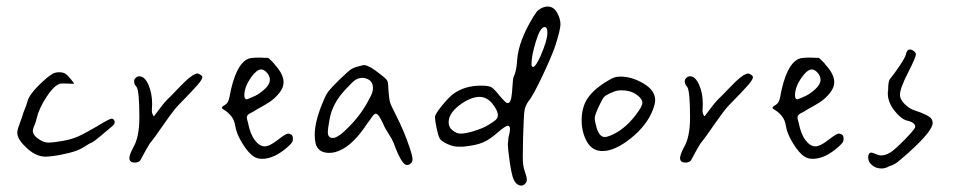

<svg xmlns="http://www.w3.org/2000/svg" viewBox="-20 -623 2990 602"><path d="M339.8 -240.2Q339.8 -244.1 336.9 -247.6Q334 -251 330.1 -251Q323.2 -251 285.2 -227.5Q245.1 -204.1 224.1 -194.8Q203.1 -185.5 173.8 -180.7Q144.5 -175.8 132.8 -175.8Q118.2 -175.8 103.5 -185.5Q83 -198.2 83 -212.9Q83 -218.8 88.4 -231.4Q93.8 -244.1 94.7 -251Q101.6 -281.2 124 -316.4Q146.5 -351.6 165 -359.4Q168 -361.3 178.7 -361.3Q183.6 -361.3 195.3 -360.8Q207 -360.4 210 -360.4Q211.9 -360.4 212.9 -360.4Q210 -365.2 200.2 -377Q190.4 -388.7 185.5 -391.6Q177.7 -396.5 166 -396.5Q155.3 -396.5 146.5 -392.6Q128.9 -382.8 99.6 -353.5Q70.3 -324.2 65.4 -302.7Q61.5 -289.1 57.1 -279.3Q52.7 -269.5 49.8 -257.8Q46.9 -250 43 -239.3Q39.1 -228.5 36.6 -220.7Q34.2 -212.9 34.2 -207Q34.2 -187.5 58.6 -164.1Q89.8 -131.8 123 -131.8Q128.9 -131.8 146.5 -133.8Q164.1 -135.7 194.8 -143.1Q225.6 -150.4 243.2 -162.1Q262.7 -174.8 267.6 -175.8Q275.4 -179.7 297.4 -198.2Q319.3 -216.8 325.2 -221.7Q339.8 -232.4 339.8 -240.2Z M456.1 -276.4Q456.1 -278.3 456.5 -284.2Q457 -290 457 -296.9Q457 -331.1 445.3 -357.4Q433.6 -383.8 417 -383.8Q410.2 -383.8 405.3 -378.9Q400.4 -374 400.4 -368.2Q400.4 -358.4 408.2 -350.6Q417 -336.9 417 -254.9Q417 -192.4 397.5 -160.2Q385.7 -137.7 385.7 -127Q385.7 -113.3 403.3 -113.3Q414.1 -113.3 419.9 -120.1Q421.9 -124 435.5 -148.9Q449.2 -173.8 454.1 -178.7Q459 -183.6 492.2 -231.4Q525.4 -279.3 539.1 -293Q585.9 -340.8 600.1 -357.4Q614.3 -374 614.3 -380.9Q614.3 -384.8 608.4 -388.7Q602.5 -392.6 598.6 -392.6Q594.7 -392.6 584 -386.7Q573.2 -379.9 559.6 -366.7Q545.9 -353.5 529.8 -336.4Q513.7 -319.3 505.9 -312.5Q495.1 -301.8 481.4 -283.2Q467.8 -264.6 462.9 -258.8H461.9Q461.9 -258.8 461.9 -258.8Q461.9 -258.8 460.4 -260.7Q459 -262.7 457.5 -267.1Q456.1 -271.5 456.1 -276.4Z M883.8 -204.1Q876 -204.1 850.6 -184.1Q825.2 -164.1 809.6 -164.1Q793.9 -164.1 779.3 -183.1Q764.6 -202.1 757.8 -237.3Q753.9 -250 753.9 -254.9Q753.9 -263.7 767.6 -269.5Q777.3 -274.4 784.2 -279.3Q809.6 -293 825.2 -303.2Q840.8 -313.5 855 -330.6Q869.1 -347.7 869.1 -365.2Q869.1 -390.6 841.8 -419.9Q841.8 -420.9 836.4 -426.8Q831.1 -432.6 825.7 -437.5Q820.3 -442.4 820.3 -441.4Q793.9 -442.4 793.9 -442.4Q766.6 -442.4 757.8 -438.5Q717.8 -420.9 699.2 -317.4Q696.3 -300.8 685.5 -293.9Q675.8 -289.1 675.8 -285.2Q675.8 -282.2 685.1 -276.9Q694.3 -271.5 704.6 -259.3Q714.8 -247.1 717.8 -227.5Q720.7 -205.1 739.7 -173.8Q758.8 -142.6 776.4 -131.8Q787.1 -125 801.8 -125Q839.8 -125 881.8 -162.1Q892.6 -171.9 895.5 -176.3Q898.4 -180.7 898.4 -187.5Q898.4 -199.2 892.6 -201.2Q887.7 -204.1 883.8 -204.1ZM798.8 -405.3Q807.6 -405.3 816.9 -395Q826.2 -384.8 826.2 -373Q826.2 -358.4 810.1 -343.8Q793.9 -329.1 780.8 -322.8Q767.6 -316.4 753.9 -311.5Q746.1 -311.5 746.1 -324.2Q746.1 -350.6 767.6 -380.9Q785.2 -405.3 798.8 -405.3Z M1273.4 -124Q1273.4 -133.8 1263.7 -162.1Q1248 -210 1221.7 -261.7Q1206.1 -292 1203.1 -301.8Q1200.2 -311.5 1198.2 -336.9Q1197.3 -361.3 1195.3 -367.2Q1193.4 -373 1186.5 -378.9Q1185.5 -379.9 1178.7 -385.3Q1171.9 -390.6 1167.5 -394Q1163.1 -397.5 1155.8 -402.8Q1148.4 -408.2 1143.1 -411.1Q1137.7 -414.1 1131.8 -416.5Q1126 -418.9 1122.1 -418.9Q1121.1 -418.9 1120.1 -418.9Q1092.8 -413.1 1083 -407.2Q1073.2 -401.4 1041 -370.1Q1020.5 -349.6 1011.7 -338.9Q1002.9 -328.1 996.1 -311.5Q966.8 -245.1 966.8 -200.2Q966.8 -185.5 969.7 -172.9Q977.5 -143.6 1012.7 -143.6Q1032.2 -143.6 1053.7 -155.3Q1091.8 -175.8 1129.9 -233.4Q1133.8 -238.3 1140.6 -248Q1152.3 -266.6 1158.2 -266.6Q1167 -266.6 1181.6 -234.4Q1186.5 -221.7 1197.8 -204.6Q1209 -187.5 1213.9 -175.8Q1239.3 -105.5 1255.9 -105.5Q1257.8 -105.5 1261.2 -106.4Q1264.6 -107.4 1269 -111.8Q1273.4 -116.2 1273.4 -124ZM1007.8 -209Q1007.8 -217.8 1012.7 -245.1Q1020.5 -297.9 1064.5 -343.8Q1085.9 -367.2 1095.2 -373Q1104.5 -378.9 1118.2 -378.9Q1118.2 -378.9 1118.2 -378.9Q1149.4 -375 1149.4 -346.7Q1149.4 -333 1139.6 -316.4Q1116.2 -268.6 1077.1 -228.5Q1041 -190.4 1023.4 -190.4Q1007.8 -190.4 1007.8 -209Z M1697.3 -602.5Q1686.5 -602.5 1675.3 -596.2Q1664.1 -589.8 1660.2 -582Q1658.2 -579.1 1653.3 -572.3Q1605.5 -494.1 1601.6 -435.5Q1599.6 -400.4 1590.8 -382.8Q1587.9 -376 1586.9 -354Q1585.9 -332 1583 -315.9Q1580.1 -299.8 1571.3 -299.8Q1570.3 -299.8 1570.3 -299.8Q1566.4 -299.8 1546.9 -322.3Q1529.3 -344.7 1520.5 -349.6Q1511.7 -354.5 1488.3 -354.5Q1435.5 -354.5 1399.4 -327.1Q1384.8 -315.4 1364.3 -290Q1343.8 -264.6 1343.8 -255.9Q1343.8 -246.1 1348.6 -222.7Q1353.5 -199.2 1358.4 -189.5Q1361.3 -181.6 1381.8 -171.9Q1400.4 -163.1 1417 -163.1Q1422.9 -163.1 1431.6 -163.1Q1472.7 -167 1494.1 -176.3Q1515.6 -185.5 1541 -208Q1564.5 -228.5 1572.3 -228.5Q1579.1 -228.5 1579.1 -217.8Q1579.1 -210 1574.2 -191.4Q1574.2 -191.4 1572.3 -169.9Q1572.3 -157.2 1578.1 -116.2Q1584 -75.2 1590.3 -60.5Q1596.7 -45.9 1608.4 -42Q1608.4 -42 1614.3 -41Q1616.2 -41 1619.6 -42Q1623 -43 1627.4 -47.9Q1631.8 -52.7 1631.8 -59.6Q1631.8 -68.4 1625 -86.9Q1619.1 -102.5 1619.1 -130.9Q1619.1 -140.6 1620.1 -193.4Q1622.1 -259.8 1624.5 -275.9Q1627 -292 1637.7 -306.6Q1649.4 -319.3 1679.2 -381.8Q1709 -444.3 1720.7 -478.5Q1737.3 -530.3 1737.3 -546.9Q1737.3 -564.5 1726.6 -583.5Q1715.8 -602.5 1697.3 -602.5ZM1687.5 -538.1Q1696.3 -538.1 1696.3 -521.5Q1696.3 -496.1 1674.8 -447.3Q1659.2 -413.1 1651.4 -413.1Q1646.5 -413.1 1646.5 -422.9Q1646.5 -448.2 1660.2 -493.2Q1673.8 -538.1 1687.5 -538.1ZM1541 -261.7Q1541 -252.9 1533.2 -246.1Q1525.4 -239.3 1504.9 -227.5Q1488.3 -218.8 1463.9 -211.4Q1439.5 -204.1 1423.8 -204.1Q1412.1 -204.1 1399.4 -213.9Q1386.7 -223.6 1386.7 -239.3Q1386.7 -267.6 1420.4 -293Q1454.1 -318.4 1482.4 -319.3Q1506.8 -319.3 1523.9 -297.9Q1541 -276.4 1541 -261.7Z M1925.8 -382.8Q1911.1 -382.8 1900.4 -377.9Q1853.5 -353.5 1828.6 -323.2Q1803.7 -293 1803.7 -246.1Q1803.7 -208 1820.3 -178.7Q1836.9 -149.4 1869.1 -149.4Q1908.2 -149.4 1958 -189.5Q2007.8 -229.5 2026.4 -277.3Q2034.2 -296.9 2034.2 -308.6Q2034.2 -339.8 1997.6 -361.3Q1960.9 -382.8 1925.8 -382.8ZM1972.7 -261.7Q1937.5 -215.8 1894.5 -198.2Q1882.8 -193.4 1876 -193.4Q1859.4 -193.4 1850.6 -222.7Q1844.7 -243.2 1844.7 -252Q1844.7 -262.7 1859.4 -293Q1869.1 -313.5 1874 -318.8Q1878.9 -324.2 1889.6 -329.1Q1897.5 -332 1903.3 -335Q1913.1 -339.8 1928.7 -339.8Q1954.1 -339.8 1971.7 -329.1Q1994.1 -314.5 1994.1 -300.8Q1994.1 -289.1 1972.7 -261.7Z M2182.6 -276.4Q2182.6 -278.3 2183.1 -284.2Q2183.6 -290 2183.6 -296.9Q2183.6 -331.1 2171.9 -357.4Q2160.2 -383.8 2143.6 -383.8Q2136.7 -383.8 2131.8 -378.9Q2127 -374 2127 -368.2Q2127 -358.4 2134.8 -350.6Q2143.6 -336.9 2143.6 -254.9Q2143.6 -192.4 2124 -160.2Q2112.3 -137.7 2112.3 -127Q2112.3 -113.3 2129.9 -113.3Q2140.6 -113.3 2146.5 -120.1Q2148.4 -124 2162.1 -148.9Q2175.8 -173.8 2180.7 -178.7Q2185.5 -183.6 2218.8 -231.4Q2252 -279.3 2265.6 -293Q2312.5 -340.8 2326.7 -357.4Q2340.8 -374 2340.8 -380.9Q2340.8 -384.8 2335 -388.7Q2329.1 -392.6 2325.2 -392.6Q2321.3 -392.6 2310.5 -386.7Q2299.8 -379.9 2286.1 -366.7Q2272.5 -353.5 2256.3 -336.4Q2240.2 -319.3 2232.4 -312.5Q2221.7 -301.8 2208 -283.2Q2194.3 -264.6 2189.5 -258.8H2188.5Q2188.5 -258.8 2188.5 -258.8Q2188.5 -258.8 2187 -260.7Q2185.5 -262.7 2184.1 -267.1Q2182.6 -271.5 2182.6 -276.4Z M2610.4 -204.1Q2602.5 -204.1 2577.1 -184.1Q2551.8 -164.1 2536.1 -164.1Q2520.5 -164.1 2505.9 -183.1Q2491.2 -202.1 2484.4 -237.3Q2480.5 -250 2480.5 -254.9Q2480.5 -263.7 2494.1 -269.5Q2503.9 -274.4 2510.7 -279.3Q2536.1 -293 2551.8 -303.2Q2567.4 -313.5 2581.5 -330.6Q2595.7 -347.7 2595.7 -365.2Q2595.7 -390.6 2568.4 -419.9Q2568.4 -420.9 2563 -426.8Q2557.6 -432.6 2552.2 -437.5Q2546.9 -442.4 2546.9 -441.4Q2520.5 -442.4 2520.5 -442.4Q2493.2 -442.4 2484.4 -438.5Q2444.3 -420.9 2425.8 -317.4Q2422.9 -300.8 2412.1 -293.9Q2402.3 -289.1 2402.3 -285.2Q2402.3 -282.2 2411.6 -276.9Q2420.9 -271.5 2431.2 -259.3Q2441.4 -247.1 2444.3 -227.5Q2447.3 -205.1 2466.3 -173.8Q2485.4 -142.6 2502.9 -131.8Q2513.7 -125 2528.3 -125Q2566.4 -125 2608.4 -162.1Q2619.1 -171.9 2622.1 -176.3Q2625 -180.7 2625 -187.5Q2625 -199.2 2619.1 -201.2Q2614.3 -204.1 2610.4 -204.1ZM2525.4 -405.3Q2534.2 -405.3 2543.5 -395Q2552.7 -384.8 2552.7 -373Q2552.7 -358.4 2536.6 -343.8Q2520.5 -329.1 2507.3 -322.8Q2494.1 -316.4 2480.5 -311.5Q2472.7 -311.5 2472.7 -324.2Q2472.7 -350.6 2494.1 -380.9Q2511.7 -405.3 2525.4 -405.3Z M2851.6 -451.2Q2851.6 -452.1 2851.6 -453.1Q2851.6 -458 2845.2 -462.9Q2838.9 -467.8 2833 -467.8Q2823.2 -467.8 2820.3 -452.1Q2818.4 -443.4 2802.2 -418.9Q2786.1 -394.5 2769.5 -374Q2764.6 -366.2 2764.6 -336.9Q2764.6 -336.9 2763.7 -336.9Q2763.7 -334 2763.7 -330.1Q2763.7 -302.7 2784.2 -276.4Q2804.7 -250 2823.2 -245.1Q2849.6 -239.3 2849.6 -225.6Q2849.6 -218.8 2817.4 -186Q2785.2 -153.3 2772.5 -145.5Q2756.8 -135.7 2743.2 -135.7Q2735.4 -135.7 2725.6 -140.1Q2715.8 -144.5 2711.9 -144.5Q2702.1 -144.5 2702.1 -128.9Q2702.1 -115.2 2714.4 -105Q2726.6 -94.7 2744.1 -94.7Q2755.9 -94.7 2767.6 -101.6Q2783.2 -106.4 2793.5 -114.3Q2803.7 -122.1 2831.1 -146.5Q2904.3 -212.9 2904.3 -237.3Q2904.3 -243.2 2901.4 -249Q2894.5 -261.7 2846.7 -277.3Q2833 -281.2 2817.4 -295.9Q2801.8 -310.5 2801.8 -326.2Q2801.8 -345.7 2826.7 -394.5Q2851.6 -443.4 2851.6 -451.2Z"/></svg>

Font: 辰宇落雁體 Thin Monospaced
Style: Regular
Weight: 100
Designer: Written by Liu, Wei-Chen; Created by Wang, Li-Yu.
Version: Version 1.000